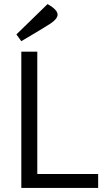

<svg xmlns="http://www.w3.org/2000/svg" viewBox="-20 -917 527 937"><path d="M84 0V-665H162V-68H459V0ZM60 -749 212 -897Q261 -870 261 -845Q261 -826 228 -803Q206 -788 84 -716Z"/></svg>

Font: BreeCF
Style: Light
Weight: 300
Designer: Veronika Burian, Jos Scaglione
Foundry: TypeTogether
Version: Version 0.0.2